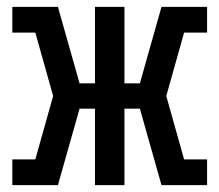

<svg xmlns="http://www.w3.org/2000/svg" viewBox="-20 -540 640 560"><path d="M149 0H16V-75H83L135 -260L83 -445H16V-520H149L212 -297H257V-520H343V-297H388L451 -520H584V-445H517L465 -260L517 -75H584V0H451L388 -223H343V0H257V-223H212Z"/></svg>

Font: Iosevka HT Medium Extended
Style: Regular
Weight: 500
Width: 7
Monospace: yes
Designer: Belleve Invis
Foundry: Belleve Invis
Version: Version 32.3.0; ttfautohint (v1.8.4)